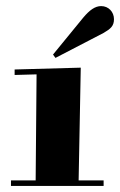

<svg xmlns="http://www.w3.org/2000/svg" viewBox="-20 -609 394 630"><path d="M28 -363 100 -365 97 -17H16V1H320V-17H238L245 -387L28 -381ZM320 -501C342 -514 354 -523 354 -546C354 -570 336 -589 312 -589C292 -589 274 -576 253 -551L154 -430L162 -419Z"/></svg>

Font: Purple Purse
Style: Regular
Weight: 400
Designer: Astigmatic (AOETI)
Foundry: Astigmatic (AOETI)
Version: Version 1.000